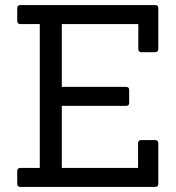

<svg xmlns="http://www.w3.org/2000/svg" viewBox="-20 -738 693 758"><path d="M592 0H61Q48 0 48 -12V-63Q48 -75 61 -75H137V-643H61Q48 -643 48 -655V-706Q48 -718 61 -718H592Q605 -718 605 -706V-545Q605 -532 592 -532H538Q526 -532 526 -545V-643H224V-395H477Q490 -395 490 -383V-332Q490 -320 477 -320H224V-75H525V-173Q525 -185 538 -185H592Q605 -185 605 -173V-12Q605 0 592 0Z"/></svg>

Font: Sanchez
Style: Regular
Weight: 400
Designer: Daniel Hernández
Foundry: LatinoType
Version: Version 1.001